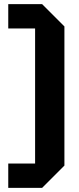

<svg xmlns="http://www.w3.org/2000/svg" viewBox="-20 -770 384 930"><path d="M292 -642V32L184 140H20V22H150V-632H20V-750H184Z"/></svg>

Font: Tektur SemiBold
Style: Regular
Weight: 600
Designer: Adam Jagosz
Foundry: Adam Jagosz
Version: Version 1.005;gftools[0.9.30]